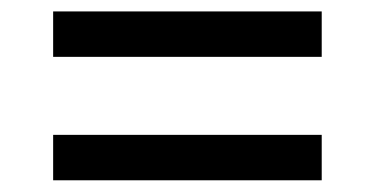

<svg xmlns="http://www.w3.org/2000/svg" viewBox="-20 -510 656 336"><path d="M73 -410.5V-490H543V-410.5ZM73 -194.5V-274H543V-194.5Z"/></svg>

Font: Overpass Mono Light
Style: Regular
Weight: 400
Monospace: yes
Version: Version 4.000